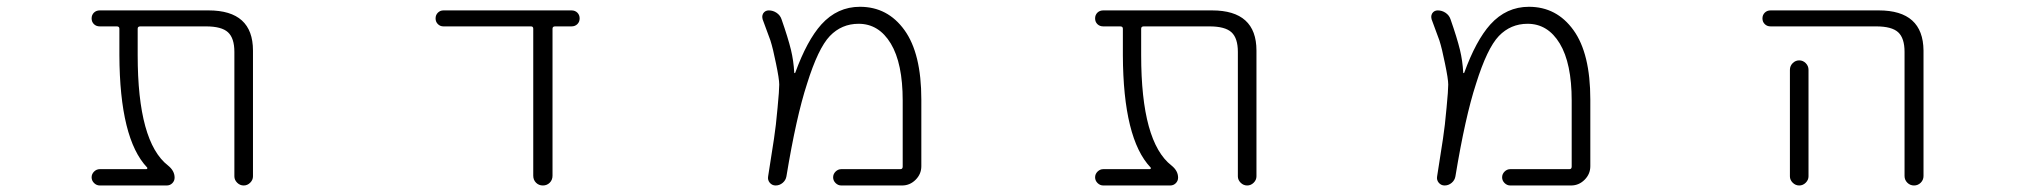

<svg xmlns="http://www.w3.org/2000/svg" viewBox="-20 -576 6040 574"><path d="M736.3 -48.8Q736.3 -38.1 728 -29.8Q719.7 -21.5 708.5 -21.5Q697.3 -21.5 689 -29.8Q680.7 -38.1 680.7 -48.8V-420.9Q680.7 -461.9 661.6 -479.5Q642.6 -497.1 595.7 -497.1H399.4Q391.6 -497.1 391.6 -490.2V-411.1Q391.6 -151.4 482.4 -81.1Q502 -65.4 502 -44.9Q502 -35.2 495.1 -28.3Q488.3 -21.5 478.5 -21.5H278.3Q268.6 -21.5 261.2 -28.8Q253.9 -36.1 253.9 -45.9Q253.9 -55.7 261.2 -63Q268.6 -70.3 278.3 -70.3H417Q419.9 -70.3 420.4 -72.3Q420.9 -74.2 419.9 -75.2Q337.9 -161.1 336.9 -411.1V-490.2Q336.9 -497.1 329.1 -497.1H278.3Q267.6 -497.1 260.7 -503.9Q253.9 -510.7 253.9 -521Q253.9 -531.2 260.7 -538.1Q267.6 -544.9 278.3 -544.9H603.5Q736.3 -544.9 736.3 -424.8Z M1631.8 -50.8Q1631.8 -38.1 1623.5 -29.8Q1615.2 -21.5 1603 -21.5Q1590.8 -21.5 1582.5 -29.8Q1574.2 -38.1 1574.2 -50.8V-490.2Q1574.2 -497.1 1567.4 -497.1H1305.7Q1295.9 -497.1 1289.1 -503.9Q1282.2 -510.7 1282.2 -521Q1282.2 -531.2 1289.1 -538.1Q1295.9 -544.9 1305.7 -544.9H1688.5Q1699.2 -544.9 1706.1 -538.1Q1712.9 -531.2 1712.9 -521Q1712.9 -510.7 1706.1 -503.9Q1699.2 -497.1 1688.5 -497.1H1639.6Q1631.8 -497.1 1631.8 -490.2Z M2495.1 -21.5Q2485.4 -21.5 2478 -28.8Q2470.7 -36.1 2470.7 -45.9Q2470.7 -55.7 2478 -63Q2485.4 -70.3 2495.1 -70.3H2671.9Q2678.7 -70.3 2678.7 -78.1V-275.4Q2678.7 -386.7 2643.1 -445.8Q2607.4 -504.9 2546.9 -504.9Q2496.1 -504.9 2460.9 -468.3Q2425.8 -431.6 2392.6 -325.2Q2360.4 -226.6 2331.1 -48.8Q2329.1 -37.1 2319.8 -29.3Q2310.5 -21.5 2298.8 -21.5Q2288.1 -21.5 2281.2 -29.8Q2274.4 -38.1 2276.4 -48.8Q2289.1 -127.9 2293.9 -161.1Q2299.8 -199.2 2304.7 -254.9Q2309.6 -305.7 2309.6 -323.2Q2309.6 -339.8 2299.8 -386.7Q2291 -430.7 2283.2 -455.1Q2276.4 -473.6 2259.8 -518.6Q2258.8 -522.5 2258.8 -525.4Q2258.8 -531.2 2261.7 -536.1Q2267.6 -544.9 2278.3 -544.9Q2291 -544.9 2301.8 -537.6Q2312.5 -530.3 2316.4 -518.6Q2335.9 -462.9 2344.7 -426.8Q2352.5 -394.5 2354.5 -358.4Q2354.5 -357.4 2355.5 -357.4Q2356.4 -357.4 2357.4 -358.4Q2392.6 -455.1 2435.5 -502.9Q2483.4 -555.7 2550.8 -555.7Q2633.8 -555.7 2684.1 -485.8Q2734.4 -416 2734.4 -278.3V-79.1Q2734.4 -55.7 2717.3 -38.6Q2700.2 -21.5 2676.8 -21.5Z M3736.3 -48.8Q3736.3 -38.1 3728 -29.8Q3719.7 -21.5 3708.5 -21.5Q3697.3 -21.5 3689 -29.8Q3680.7 -38.1 3680.7 -48.8V-420.9Q3680.7 -461.9 3661.6 -479.5Q3642.6 -497.1 3595.7 -497.1H3399.4Q3391.6 -497.1 3391.6 -490.2V-411.1Q3391.6 -151.4 3482.4 -81.1Q3502 -65.4 3502 -44.9Q3502 -35.2 3495.1 -28.3Q3488.3 -21.5 3478.5 -21.5H3278.3Q3268.6 -21.5 3261.2 -28.8Q3253.9 -36.1 3253.9 -45.9Q3253.9 -55.7 3261.2 -63Q3268.6 -70.3 3278.3 -70.3H3417Q3419.9 -70.3 3420.4 -72.3Q3420.9 -74.2 3419.9 -75.2Q3337.9 -161.1 3336.9 -411.1V-490.2Q3336.9 -497.1 3329.1 -497.1H3278.3Q3267.6 -497.1 3260.7 -503.9Q3253.9 -510.7 3253.9 -521Q3253.9 -531.2 3260.7 -538.1Q3267.6 -544.9 3278.3 -544.9H3603.5Q3736.3 -544.9 3736.3 -424.8Z M4495.1 -21.5Q4485.4 -21.5 4478 -28.8Q4470.7 -36.1 4470.7 -45.9Q4470.7 -55.7 4478 -63Q4485.4 -70.3 4495.1 -70.3H4671.9Q4678.7 -70.3 4678.7 -78.1V-275.4Q4678.7 -386.7 4643.1 -445.8Q4607.4 -504.9 4546.9 -504.9Q4496.1 -504.9 4460.9 -468.3Q4425.8 -431.6 4392.6 -325.2Q4360.4 -226.6 4331.1 -48.8Q4329.1 -37.1 4319.8 -29.3Q4310.5 -21.5 4298.8 -21.5Q4288.1 -21.5 4281.2 -29.8Q4274.4 -38.1 4276.4 -48.8Q4289.1 -127.9 4293.9 -161.1Q4299.8 -199.2 4304.7 -254.9Q4309.6 -305.7 4309.6 -323.2Q4309.6 -339.8 4299.8 -386.7Q4291 -430.7 4283.2 -455.1Q4276.4 -473.6 4259.8 -518.6Q4258.8 -522.5 4258.8 -525.4Q4258.8 -531.2 4261.7 -536.1Q4267.6 -544.9 4278.3 -544.9Q4291 -544.9 4301.8 -537.6Q4312.5 -530.3 4316.4 -518.6Q4335.9 -462.9 4344.7 -426.8Q4352.5 -394.5 4354.5 -358.4Q4354.5 -357.4 4355.5 -357.4Q4356.4 -357.4 4357.4 -358.4Q4392.6 -455.1 4435.5 -502.9Q4483.4 -555.7 4550.8 -555.7Q4633.8 -555.7 4684.1 -485.8Q4734.4 -416 4734.4 -278.3V-79.1Q4734.4 -55.7 4717.3 -38.6Q4700.2 -21.5 4676.8 -21.5Z M5273.4 -497.1Q5262.7 -497.1 5255.9 -503.9Q5249 -510.7 5249 -521Q5249 -531.2 5255.9 -538.1Q5262.7 -544.9 5273.4 -544.9H5596.7Q5729.5 -544.9 5730.5 -424.8V-49.8Q5730.5 -38.1 5722.2 -29.8Q5713.9 -21.5 5702.1 -21.5Q5690.4 -21.5 5682.1 -29.8Q5673.8 -38.1 5673.8 -49.8V-420.9Q5673.8 -461.9 5654.8 -479.5Q5635.7 -497.1 5588.9 -497.1ZM5386.7 -367.2V-72.3V-48.8Q5386.7 -38.1 5378.4 -29.8Q5370.1 -21.5 5358.9 -21.5Q5347.7 -21.5 5339.4 -29.8Q5331.1 -38.1 5331.1 -48.8V-72.3V-367.2Q5331.1 -378.9 5339.4 -387.2Q5347.7 -395.5 5358.9 -395.5Q5370.1 -395.5 5378.4 -387.2Q5386.7 -378.9 5386.7 -367.2Z"/></svg>

Font: Rounded-X Mgen+ 1mn light
Style: Regular
Weight: 200
Designer: [Source Han Sans]
Ryoko NISHIZUKA  (kana & ideographs); Paul D. Hunt (Latin, Greek & Cyrillic); Wenlong ZHANG  (bopomofo
Version: Version 1.059.20150602